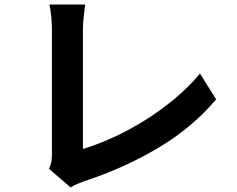

<svg xmlns="http://www.w3.org/2000/svg" viewBox="-20 -781 1040 843"><path d="M195 -40Q204 -59 206 -73.5Q208 -88 208 -105V-647Q208 -676 205 -707.5Q202 -739 197 -761H354Q350 -732 347 -704Q344 -676 344 -647V-127Q405 -145 474.5 -176.5Q544 -208 614 -251.5Q684 -295 747 -347.5Q810 -400 858 -458L929 -345Q826 -222 676 -132.5Q526 -43 349 15Q339 19 323 25Q307 31 290 42Z"/></svg>

Font: Chiron Sans HK TT
Style: Bold
Weight: 700
Designer: Ryoko NISHIZUKA 西塚涼子 (kana, bopomofo & ideographs); Paul D. Hunt (Latin, Greek & Cyrillic); Sandoll Communications 산돌커뮤니
Foundry: Adobe
Version: Version 2.022;hotconv 1.0.109;makeotfexe 2.5.65596